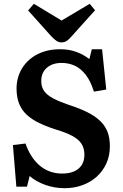

<svg xmlns="http://www.w3.org/2000/svg" viewBox="-20 -976 646 1010"><path d="M320 14Q267 14 218 -3.5Q169 -21 136 -50L122 6H66L48 -213L114 -221Q127 -184 146 -154.5Q165 -125 189.5 -104.5Q214 -84 243.5 -73.5Q273 -63 307 -63Q345 -63 371 -75Q397 -87 410.5 -109Q424 -131 424 -162Q424 -195 409 -219Q394 -243 360.5 -261Q327 -279 273 -295Q223 -311 185 -329.5Q147 -348 120.5 -372.5Q94 -397 80.5 -431Q67 -465 67 -511Q67 -542 76 -572Q85 -602 103.5 -628Q122 -654 149.5 -674Q177 -694 214 -705.5Q251 -717 297 -717Q343 -717 381.5 -703Q420 -689 450 -665L463 -717H517L539 -505L474 -494Q457 -549 431.5 -582Q406 -615 374 -630Q342 -645 304 -645Q256 -645 226.5 -619.5Q197 -594 197 -550Q197 -518 212.5 -496.5Q228 -475 260.5 -458Q293 -441 343 -424Q396 -407 436 -387.5Q476 -368 503.5 -343Q531 -318 544.5 -285Q558 -252 558 -207Q558 -156 539 -115Q520 -74 487 -45Q454 -16 411 -1Q368 14 320 14ZM303 -753Q290 -753 278 -760.5Q266 -768 249 -786L128 -921L158 -956L304 -868L452 -956L480 -922L355 -783Q342 -768 330.5 -760.5Q319 -753 303 -753Z"/></svg>

Font: Literata 18pt SemiBold
Style: Regular
Weight: 600
Designer: Latin by Veronika Burian and Jose Scaglione. Greek by Irene Vlachou. Cyrillic by Vera Evstafieva.
Foundry: TypeTogether
Version: Version 3.103;gftools[0.9.29]